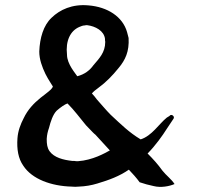

<svg xmlns="http://www.w3.org/2000/svg" viewBox="-20 -725 769 748"><path d="M48 -186C45 -144 51 -107 71 -79C105 -27 180 0 259 2C268 3 278 3 287 2C313 1 336 -3 359 -10C406 -24 446 -39 482 -64C497 -48 511 -33 524 -15C541 -9 560 -4 579 0C607 7 639 1 660 -8C648 -27 627 -42 613 -60C595 -85 576 -106 555 -127C585 -157 614 -198 629 -222C640 -238 648 -250 655 -261C664 -271 647 -284 640 -273C637 -271 633 -269 630 -267C599 -242 572 -196 528 -182C483 -209 453 -239 411 -278C393 -296 376 -317 357 -338C351 -346 345 -354 338 -361C344 -368 351 -374 366 -385C391 -403 418 -430 442 -460C468 -491 484 -524 481 -577C479 -585 477 -592 475 -600C458 -660 399 -698 325 -704C261 -710 213 -687 181 -656C149 -626 135 -577 133 -524C133 -494 144 -464 157 -437C169 -413 183 -394 186 -388C183 -377 161 -362 138 -344C112 -323 88 -298 72 -264C60 -241 50 -215 48 -186ZM162 -184C163 -200 166 -213 171 -227C177 -251 186 -279 201 -294C216 -307 233 -319 243 -322C269 -296 291 -266 315 -237C323 -228 333 -219 341 -210C345 -206 348 -203 352 -200C370 -180 390 -159 408 -139C388 -128 341 -101 284 -97C279 -97 274 -97 269 -98H262C226 -102 191 -111 173 -136C164 -149 162 -163 162 -184ZM241 -512C235 -566 254 -605 289 -620C296 -623 303 -626 311 -626C313 -627 316 -627 319 -627C352 -623 385 -605 389 -574C389 -570 389 -566 390 -562C390 -520 366 -497 344 -471C330 -451 309 -435 281 -428C275 -438 241 -475 241 -512Z"/></svg>

Font: Hussar Pisanka
Style: Regular
Weight: 400
Designer: Robert Jablonski
Foundry: Cannot Into Space Fonts
Version: Version 1.070